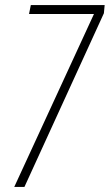

<svg xmlns="http://www.w3.org/2000/svg" viewBox="-20 -734 431 754"><path d="M36 0H76L388 -682L391 -714H101L94 -679H349Z"/></svg>

Font: Noto Sans ExtraCondensed ExtraLight
Style: Italic
Weight: 200
Width: 2
Italic angle: -12°
Designer: Monotype Design Team
Foundry: Monotype Imaging Inc.
Version: Version 2.013